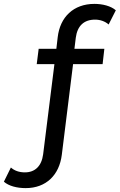

<svg xmlns="http://www.w3.org/2000/svg" viewBox="-40 -768 616 988"><path d="M92 200C198 200 265 132 278 29L336 -438H488L497 -517H343L350 -574C358 -635 392 -667 449 -667C476 -667 501 -658 519 -642L556 -715C531 -737 488 -748 446 -748C338 -748 269 -680 257 -577L250 -517H159L149 -438H240L182 26C174 87 140 119 88 119C58 119 34 110 16 94L-20 167C5 189 47 200 92 200Z"/></svg>

Font: Chess Sans Medium
Style: Regular
Weight: 500
Designer: Wolf Bōese
Foundry: Wolf Bōese
Version: Version 7.223;Glyphs 3.3 (3306)